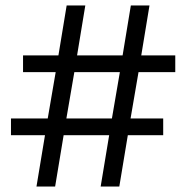

<svg xmlns="http://www.w3.org/2000/svg" viewBox="-20 -680 680 700"><path d="M485 -417 456 -248H575V-187H446L415 0H347L378 -187H212L181 0H113L144 -187H20V-248H154L183 -417H64V-478H193L223 -660H291L261 -478H427L457 -660H525L495 -478H619V-417ZM417 -417H251L222 -248H388Z"/></svg>

Font: Work Sans
Style: Regular
Weight: 400
Designer: Wei Huang
Foundry: Wei Huang
Version: Version 1.500; ttfautohint (v1.6)